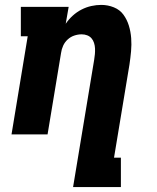

<svg xmlns="http://www.w3.org/2000/svg" viewBox="-20 -548 640 783"><path d="M278 215 364 -304Q366 -316 367 -327.5Q368 -339 367.5 -350.5Q367 -362 363.5 -373Q360 -384 353 -392Q346 -400 335.5 -404Q325 -408 313 -408Q298 -408 283 -403Q268 -398 256 -387Q244 -376 237.5 -361.5Q231 -347 229 -332L174 0H27L93 -400H65V-520H260L248 -451Q260 -469 276.5 -484Q293 -499 312.5 -509Q332 -519 352.5 -523.5Q373 -528 393 -528Q420 -528 444.5 -518Q469 -508 483.5 -488Q498 -468 505.5 -443.5Q513 -419 515 -392.5Q517 -366 514.5 -339Q512 -312 508 -285L445 95H473V215Z"/></svg>

Font: Iosevka Etoile Heavy
Style: Italic
Weight: 900
Italic angle: -9°
Designer: Belleve Invis
Foundry: Belleve Invis
Version: Version 22.1.2; ttfautohint (v1.8.4)